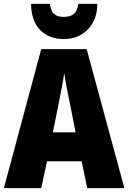

<svg xmlns="http://www.w3.org/2000/svg" viewBox="-20 -968 660 988"><path d="M429 0 400 -138H222L192 0H0L192 -715H426L620 0ZM340 -434Q332 -471 323.5 -515.5Q315 -560 311 -592Q306 -561 298 -517.5Q290 -474 282 -436L252 -287H369ZM481 -948Q480 -865 431.5 -816Q383 -767 309 -767Q233 -767 187 -813.5Q141 -860 140 -948H237Q242 -910 259 -895.5Q276 -881 309 -881Q340 -881 359 -895.5Q378 -910 383 -948Z"/></svg>

Font: Noto Sans Gujarati UI Condensed Black
Style: Regular
Weight: 900
Width: 3
Designer: Jelle Bosma - Monotype Design Team, Universal Thirst
Foundry: Monotype Imaging Inc.
Version: Version 2.106; ttfautohint (v1.8.4.7-5d5b)